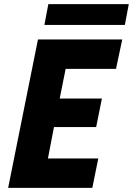

<svg xmlns="http://www.w3.org/2000/svg" viewBox="-20 -911 644 931"><path d="M164.1 -719.7H572.8L542.5 -577.1H298.3L269.5 -433.1H474.1L446.3 -294.9H241.7L212.4 -142.6H456.5L427.7 0H19.5ZM214.4 -891.1H604.5L585.4 -790H195.3Z"/></svg>

Font: Reddit Sans Fudge ExBold Italic
Style: Regular
Weight: 800
Italic angle: -11.25°
Designer: Stephen Hutchings
Version: Version 1.013